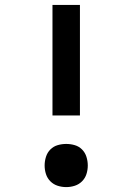

<svg xmlns="http://www.w3.org/2000/svg" viewBox="-20 -755 540 783"><path d="M194 -284V-735H306V-284ZM250 8Q232 8 215 2.5Q198 -3 185.5 -15.5Q173 -28 167.5 -45Q162 -62 162 -80Q162 -98 167.5 -115.5Q173 -133 185.5 -145.5Q198 -158 215 -163Q232 -168 250 -168Q268 -168 285 -163Q302 -158 314.5 -145.5Q327 -133 332.5 -115.5Q338 -98 338 -80Q338 -62 332.5 -45Q327 -28 314.5 -15.5Q302 -3 285 2.5Q268 8 250 8Z"/></svg>

Font: Iosevka Curly Slab
Style: Bold
Weight: 700
Monospace: yes
Designer: Belleve Invis
Foundry: Belleve Invis
Version: Version 22.1.2; ttfautohint (v1.8.4)